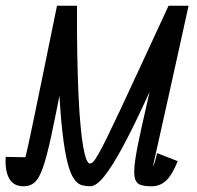

<svg xmlns="http://www.w3.org/2000/svg" viewBox="-70 -638 690 672"><path d="M13 14Q-22.5 14 -37.8 -13.2Q-53 -40.5 -50 -89L26 -87.5Q26 -75.5 24.5 -68.2Q23 -61 19.2 -58Q15.5 -55 8 -55Q10 -55 13.8 -67.8Q17.5 -80.5 25.2 -114.2Q33 -148 46 -211Q59 -274 79.5 -373.5Q100 -473 129.5 -618H199.5Q199 -523 200.5 -444.8Q202 -366.5 204.8 -305.5Q207.5 -244.5 211.8 -199.2Q216 -154 221.2 -124.2Q226.5 -94.5 232.5 -80Q238.5 -65.5 244.5 -65.5Q250 -65.5 256.2 -71.8Q262.5 -78 273.5 -97Q284.5 -116 302.8 -153Q321 -190 349.5 -250.5Q378 -311 419.8 -401.5Q461.5 -492 520 -618H590Q571.5 -534 553.5 -452.5Q535.5 -371 519.5 -299Q503.5 -227 491.2 -172.2Q479 -117.5 472 -86.2Q465 -55 465 -55Q464.5 -55 468.2 -62Q472 -69 480 -102L552 -74Q533 -26.5 511.8 -6.2Q490.5 14 460 14Q434 14 419.5 8Q405 2 401.2 -18.2Q397.5 -38.5 403.5 -79.5Q409.5 -120.5 425 -190Q440.5 -259.5 464.5 -364.5Q488.5 -469.5 520 -618H590Q548 -524 506.8 -432.8Q465.5 -341.5 427.8 -260.8Q390 -180 356.5 -118.2Q323 -56.5 295 -21.2Q267 14 246 14Q231 14 216.8 10.2Q202.5 6.5 189.8 -10.8Q177 -28 166.8 -67Q156.5 -106 148.5 -175.2Q140.5 -244.5 135.5 -353Q130.5 -461.5 129.5 -618H199.5Q167.5 -454.5 145.8 -342.2Q124 -230 108.8 -159.5Q93.5 -89 80.2 -51.2Q67 -13.5 51.5 0.2Q36 14 13 14Z"/></svg>

Font: Victor Mono Thin
Style: Italic
Weight: 100
Italic angle: -12°
Monospace: yes
Designer: Rune Bjørnerås
Version: Version 1.561;gftools[0.9.30]